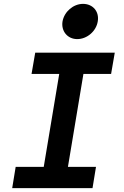

<svg xmlns="http://www.w3.org/2000/svg" viewBox="-20 -972 640 992"><path d="M43 0H458L476 -110H331L411 -590H554L573 -700H162L143 -590H286L206 -110H61ZM303 -861C295 -811 329 -770 379 -770C430 -770 477 -811 485 -861C494 -912 460 -952 409 -952C359 -952 312 -912 303 -861Z"/></svg>

Font: CommitMono
Style: Bold Italic
Weight: 700
Monospace: yes
Designer: Eigil Nikolajsen
Foundry: Eigil Nikolajsen
Version: Version 1.143